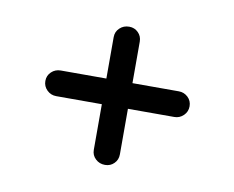

<svg xmlns="http://www.w3.org/2000/svg" viewBox="-48 -461 540 443"><g transform="rotate(10 222.0 -240.0)"><path d="M222.2 -78.1Q209 -78.1 200 -86.7Q190.9 -95.2 190.9 -107.9V-214.8H84Q71.3 -214.8 62.3 -223.6Q53.2 -232.4 53.2 -245.1Q53.2 -257.8 62.3 -266.4Q71.3 -274.9 84 -274.9H190.9V-372.1Q190.9 -384.8 200 -393.3Q209 -401.9 222.2 -401.9Q234.9 -401.9 243.4 -393.3Q252 -384.8 252 -372.1V-274.9H360.8Q373 -274.9 382.1 -266.4Q391.1 -257.8 391.1 -245.1Q391.1 -232.4 382.1 -223.6Q373 -214.8 360.8 -214.8H252V-107.9Q252 -95.2 243.4 -86.7Q234.9 -78.1 222.2 -78.1Z"/></g></svg>

Font: Comic Neue
Style: Regular
Weight: 400
Designer: Craig Rozynski
Foundry: Craig Rozynski
Version: Version 2.003;hotconv 1.0.109;makeotfexe 2.5.65596